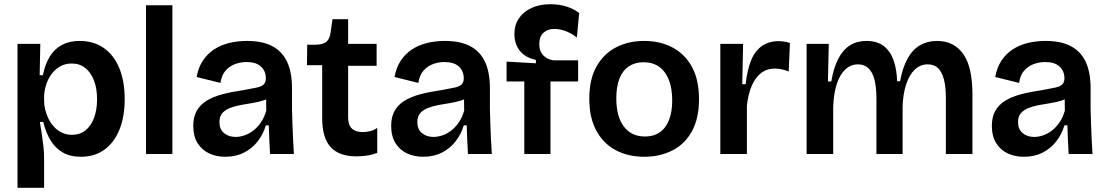

<svg xmlns="http://www.w3.org/2000/svg" viewBox="-20 -730 5247 910"><path d="M63 160V-273V-522H171L168 -374L183 -373Q194 -427 216.5 -463Q239 -499 274.5 -517.5Q310 -536 357 -536Q424 -536 472 -502.5Q520 -469 545.5 -407Q571 -345 571 -260Q571 -178 546.5 -116.5Q522 -55 475.5 -21Q429 13 363 13Q312 13 277 -7.5Q242 -28 219.5 -65Q197 -102 185 -152H169Q174 -122 178.5 -92Q183 -62 186 -34Q189 -6 189 19V160ZM321 -91Q359 -91 385.5 -112.5Q412 -134 426 -172Q440 -210 440 -260Q440 -311 425.5 -348.5Q411 -386 384.5 -407.5Q358 -429 320 -429Q288 -429 263.5 -414.5Q239 -400 222.5 -376.5Q206 -353 197.5 -324.5Q189 -296 189 -268V-253Q189 -232 194.5 -209.5Q200 -187 210.5 -166Q221 -145 237 -128Q253 -111 274 -101Q295 -91 321 -91Z M672 0V-705H797V0Z M1048 13Q1005 13 971 -3Q937 -19 916.5 -51.5Q896 -84 896 -134Q896 -176 912.5 -205Q929 -234 960 -253Q991 -272 1035 -283.5Q1079 -295 1135 -303Q1174 -310 1197 -315Q1220 -320 1230 -330Q1240 -340 1240 -359Q1240 -393 1217 -414.5Q1194 -436 1148 -436Q1120 -436 1093.5 -426Q1067 -416 1048.5 -394.5Q1030 -373 1025 -337L912 -365Q920 -410 941 -442Q962 -474 993.5 -495Q1025 -516 1065 -526Q1105 -536 1151 -536Q1223 -536 1270 -511.5Q1317 -487 1340.5 -437.5Q1364 -388 1364 -311V-214Q1365 -180 1366 -143.5Q1367 -107 1369 -71Q1371 -35 1373 0H1260Q1258 -31 1256.5 -65.5Q1255 -100 1254 -136H1240Q1228 -95 1202 -61Q1176 -27 1137 -7Q1098 13 1048 13ZM1097 -81Q1117 -81 1139 -88.5Q1161 -96 1181 -111.5Q1201 -127 1217 -150.5Q1233 -174 1242 -206L1241 -278L1266 -276Q1251 -261 1227 -253.5Q1203 -246 1175 -241.5Q1147 -237 1119.5 -232Q1092 -227 1069.5 -218Q1047 -209 1033.5 -193.5Q1020 -178 1020 -151Q1020 -118 1041.5 -99.5Q1063 -81 1097 -81Z M1669 11Q1587 11 1547 -33Q1507 -77 1507 -169V-421H1435L1436 -518H1478Q1512 -519 1527.5 -532.5Q1543 -546 1547 -577L1556 -639H1630V-522H1765V-418H1630V-175Q1630 -138 1647.5 -121Q1665 -104 1699 -104Q1717 -104 1735 -108.5Q1753 -113 1768 -124V-5Q1739 5 1714 8Q1689 11 1669 11Z M1986 13Q1943 13 1909 -3Q1875 -19 1854.5 -51.5Q1834 -84 1834 -134Q1834 -176 1850.5 -205Q1867 -234 1898 -253Q1929 -272 1973 -283.5Q2017 -295 2073 -303Q2112 -310 2135 -315Q2158 -320 2168 -330Q2178 -340 2178 -359Q2178 -393 2155 -414.5Q2132 -436 2086 -436Q2058 -436 2031.5 -426Q2005 -416 1986.5 -394.5Q1968 -373 1963 -337L1850 -365Q1858 -410 1879 -442Q1900 -474 1931.5 -495Q1963 -516 2003 -526Q2043 -536 2089 -536Q2161 -536 2208 -511.5Q2255 -487 2278.5 -437.5Q2302 -388 2302 -311V-214Q2303 -180 2304 -143.5Q2305 -107 2307 -71Q2309 -35 2311 0H2198Q2196 -31 2194.5 -65.5Q2193 -100 2192 -136H2178Q2166 -95 2140 -61Q2114 -27 2075 -7Q2036 13 1986 13ZM2035 -81Q2055 -81 2077 -88.5Q2099 -96 2119 -111.5Q2139 -127 2155 -150.5Q2171 -174 2180 -206L2179 -278L2204 -276Q2189 -261 2165 -253.5Q2141 -246 2113 -241.5Q2085 -237 2057.5 -232Q2030 -227 2007.5 -218Q1985 -209 1971.5 -193.5Q1958 -178 1958 -151Q1958 -118 1979.5 -99.5Q2001 -81 2035 -81Z M2465 0V-344H2381V-438L2520 -430V-446Q2483 -454 2460.5 -472.5Q2438 -491 2428 -516Q2418 -541 2418 -568Q2418 -611 2439 -642.5Q2460 -674 2498.5 -692Q2537 -710 2589 -710Q2631 -710 2666.5 -698.5Q2702 -687 2725 -668L2714 -552Q2691 -571 2662.5 -582Q2634 -593 2607 -593Q2576 -593 2556 -575Q2536 -557 2536 -521Q2536 -497 2545.5 -480.5Q2555 -464 2571 -455Q2587 -446 2605 -444H2720V-344H2589V0Z M3034 13Q2957 13 2898.5 -18Q2840 -49 2806.5 -110.5Q2773 -172 2773 -262Q2773 -355 2807.5 -415.5Q2842 -476 2900.5 -506Q2959 -536 3033 -536Q3109 -536 3167.5 -505Q3226 -474 3259.5 -413Q3293 -352 3293 -260Q3293 -168 3259 -107Q3225 -46 3166 -16.5Q3107 13 3034 13ZM3037 -83Q3078 -83 3107 -103Q3136 -123 3151 -161.5Q3166 -200 3166 -254Q3166 -311 3150 -351.5Q3134 -392 3104 -413.5Q3074 -435 3030 -435Q2990 -435 2960.5 -415.5Q2931 -396 2916 -357.5Q2901 -319 2901 -264Q2901 -177 2937 -130Q2973 -83 3037 -83Z M3394 0V-263V-522H3502L3498 -331H3514Q3522 -401 3540.5 -445.5Q3559 -490 3592 -512.5Q3625 -535 3671 -535Q3683 -535 3696 -533Q3709 -531 3724 -526L3718 -391Q3702 -398 3684.5 -401.5Q3667 -405 3653 -405Q3615 -405 3587.5 -384Q3560 -363 3543 -323.5Q3526 -284 3520 -230V0Z M3803 0V-312V-522H3908L3904 -344H3920Q3931 -410 3953.5 -452.5Q3976 -495 4009 -515.5Q4042 -536 4087 -536Q4136 -536 4167 -513Q4198 -490 4214 -447.5Q4230 -405 4232 -345H4246Q4258 -410 4281.5 -452.5Q4305 -495 4340.5 -515.5Q4376 -536 4421 -536Q4463 -536 4494.5 -519.5Q4526 -503 4547.5 -471Q4569 -439 4579 -391Q4589 -343 4589 -280V0H4463V-265Q4463 -319 4453.5 -354.5Q4444 -390 4425.5 -407.5Q4407 -425 4377 -425Q4342 -425 4316 -400.5Q4290 -376 4275 -331Q4260 -286 4258 -226V0H4134V-261Q4134 -317 4124.5 -353Q4115 -389 4095.5 -407Q4076 -425 4047 -425Q4012 -425 3986 -400.5Q3960 -376 3945.5 -330.5Q3931 -285 3929 -224V0Z M4833 13Q4790 13 4756 -3Q4722 -19 4701.5 -51.5Q4681 -84 4681 -134Q4681 -176 4697.5 -205Q4714 -234 4745 -253Q4776 -272 4820 -283.5Q4864 -295 4920 -303Q4959 -310 4982 -315Q5005 -320 5015 -330Q5025 -340 5025 -359Q5025 -393 5002 -414.5Q4979 -436 4933 -436Q4905 -436 4878.5 -426Q4852 -416 4833.5 -394.5Q4815 -373 4810 -337L4697 -365Q4705 -410 4726 -442Q4747 -474 4778.5 -495Q4810 -516 4850 -526Q4890 -536 4936 -536Q5008 -536 5055 -511.5Q5102 -487 5125.5 -437.5Q5149 -388 5149 -311V-214Q5150 -180 5151 -143.5Q5152 -107 5154 -71Q5156 -35 5158 0H5045Q5043 -31 5041.5 -65.5Q5040 -100 5039 -136H5025Q5013 -95 4987 -61Q4961 -27 4922 -7Q4883 13 4833 13ZM4882 -81Q4902 -81 4924 -88.5Q4946 -96 4966 -111.5Q4986 -127 5002 -150.5Q5018 -174 5027 -206L5026 -278L5051 -276Q5036 -261 5012 -253.5Q4988 -246 4960 -241.5Q4932 -237 4904.5 -232Q4877 -227 4854.5 -218Q4832 -209 4818.5 -193.5Q4805 -178 4805 -151Q4805 -118 4826.5 -99.5Q4848 -81 4882 -81Z"/></svg>

Font: Bricolage Grotesque 36pt SemiBold
Style: Regular
Weight: 600
Designer: Mathieu Triay
Foundry: Atelier Triay
Version: Version 1.001;gftools[0.9.33.dev8+g029e19f]